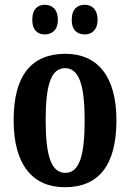

<svg xmlns="http://www.w3.org/2000/svg" viewBox="-20 -773 544 803"><path d="M335 -629C361 -629 388 -645 388 -690C388 -737 361 -753 335 -753C305 -753 280 -737 280 -690C280 -645 305 -629 335 -629ZM167 -629C195 -629 222 -645 222 -690C222 -737 195 -753 167 -753C140 -753 115 -737 115 -690C115 -645 140 -629 167 -629ZM251 10C393 10 467 -82 467 -270C467 -457 385 -548 254 -548C111 -548 37 -457 37 -270C37 -82 118 10 251 10ZM253 -50C193 -50 171 -125 171 -270C171 -414 192 -488 252 -488C312 -488 334 -414 334 -270C334 -125 313 -50 253 -50Z"/></svg>

Font: Noto Serif Sinhala ExtraCondensed
Style: Bold
Weight: 700
Width: 2
Designer: Jelle Bosma - Monotype Design Team
Foundry: Monotype Imaging Inc.
Version: Version 2.007